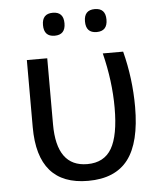

<svg xmlns="http://www.w3.org/2000/svg" viewBox="-53 -777 706 834"><g transform="rotate(-5 300.0 -360.5)"><path d="M78.1 -536.1H167V-248Q167 -63 300.8 -63Q374 -63 407 -119.6Q439.9 -176.3 439.9 -296.9Q439.9 -412.6 409.2 -536.1H498Q528.8 -416.5 528.8 -293Q528.8 -137.7 472.7 -64Q416.5 9.8 297.9 9.8Q78.1 9.8 78.1 -243.2ZM208 -731Q254.9 -731 254.9 -681.2Q254.9 -630.9 208 -630.9Q161.1 -630.9 161.1 -681.2Q161.1 -731 208 -731ZM391.1 -731Q438 -731 438 -681.2Q438 -630.9 391.1 -630.9Q344.2 -630.9 344.2 -681.2Q344.2 -731 391.1 -731Z"/></g></svg>

Font: Apple Sans Adjectives
Style: Regular
Weight: 400
Monospace: yes
Foundry: Apple Sans Adjectives
Version: Version 0.01